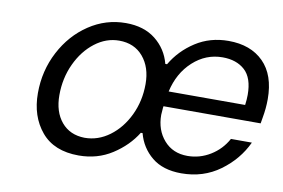

<svg xmlns="http://www.w3.org/2000/svg" viewBox="-63 -646 1117 759"><g transform="rotate(10 495.0 -266.5)"><path d="M91 -207Q91 -297 131 -373.5Q171 -450 238.5 -495Q306 -540 386 -540Q459 -540 505.5 -503Q552 -466 567 -408H574Q608 -466 666 -503.5Q724 -541 798 -541Q887 -541 938.5 -489.5Q990 -438 990 -341Q990 -304 983 -266L979 -242H589L588 -235Q586 -215 586 -207Q586 -146 621.5 -105.5Q657 -65 716 -65Q765 -65 807.5 -91Q850 -117 874 -161H958Q925 -90 858.5 -41.5Q792 7 704 7Q630 7 585.5 -29.5Q541 -66 526 -123H519Q485 -68 426 -30Q367 8 292 8Q193 8 142 -53Q91 -114 91 -207ZM906 -303Q909 -326 909 -344Q909 -412 875.5 -442.5Q842 -473 786 -473Q719 -473 667.5 -426Q616 -379 599 -303ZM504 -316Q504 -383 468.5 -425Q433 -467 372 -467Q320 -467 275 -432.5Q230 -398 203 -340Q176 -282 176 -214Q176 -147 210 -106.5Q244 -66 303 -65Q357 -65 403 -99Q449 -133 476.5 -190.5Q504 -248 504 -316Z"/></g></svg>

Font: Be Vietnam
Style: Italic
Weight: 400
Italic angle: -9.33299°
Designer: Gabriel Lam
Foundry: TypeRant
Version: Version 3.000